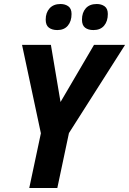

<svg xmlns="http://www.w3.org/2000/svg" viewBox="-20 -938 644 958"><path d="M126 0 184 -273 90 -714H234L282 -429L449 -714H604L324 -274L266 0ZM446 -788Q420 -788 404.5 -800Q389 -812 389 -840Q389 -875 408 -896.5Q427 -918 463 -918Q486 -918 502 -906.5Q518 -895 518 -868Q518 -832 499.5 -810Q481 -788 446 -788ZM266 -788Q240 -788 224 -800Q208 -812 208 -840Q208 -875 227.5 -896.5Q247 -918 282 -918Q305 -918 321 -906.5Q337 -895 337 -868Q337 -832 318.5 -810Q300 -788 266 -788Z"/></svg>

Font: Noto Sans SemiCondensed
Style: Bold Italic
Weight: 700
Width: 4
Italic angle: -12°
Designer: Monotype Design Team
Foundry: Monotype Imaging Inc.
Version: Version 2.013; ttfautohint (v1.8.4.7-5d5b)